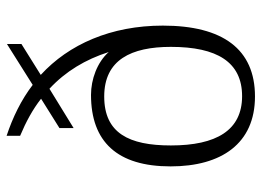

<svg xmlns="http://www.w3.org/2000/svg" viewBox="-128 -674 811 596"><g transform="rotate(-90 278.0 -375.5)"><path d="M277 10C424 10 497 -90 497 -276C497 -437 439 -568 344 -655L440 -715V-760L313 -680C266 -716 212 -742 155 -761V-719C198 -701 237 -680 270 -654L179 -597V-553L301 -628C355 -578 392 -516 415 -444C383 -480 330 -499 282 -499C136 -499 60 -417 60 -252C60 -94 131 10 277 10ZM278 -30C172 -30 125 -110 125 -251C125 -381 163 -458 277 -458C391 -458 431 -374 431 -251C431 -108 384 -30 278 -30Z"/></g></svg>

Font: Noto Serif Ethiopic Light
Style: Regular
Weight: 300
Designer: Monotype Design Team
Foundry: Monotype Imaging Inc.
Version: Version 2.102